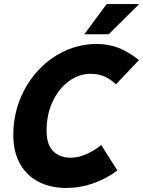

<svg xmlns="http://www.w3.org/2000/svg" viewBox="-20 -920 710 952"><path d="M46 -251Q46 -343 78 -424.5Q110 -506 167 -568.5Q224 -631 299.5 -666.5Q375 -702 461 -702Q518 -702 568 -682.5Q618 -663 669 -622L555 -502Q527 -528 497.5 -541Q468 -554 430 -554Q371 -554 321 -517Q271 -480 241 -416.5Q211 -353 211 -272Q211 -203 243.5 -170.5Q276 -138 331 -138Q369 -138 410 -156.5Q451 -175 482 -201L562 -75Q508 -34 442.5 -11Q377 12 310 12Q230 12 170.5 -19Q111 -50 78.5 -109Q46 -168 46 -251ZM398 -750 509 -900H670L519 -750Z"/></svg>

Font: Radio Canada
Style: Bold Italic
Weight: 700
Italic angle: -12°
Designer: Charles Daoud, Etienne Aubert Bonn, Alexandre Saumier Demers, Jacques Le Bailly
Foundry: Radio-Canada
Version: Version 2.104; ttfautohint (v1.8.4.7-5d5b);gftools[0.9.28.de